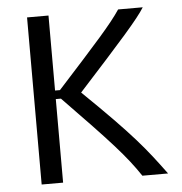

<svg xmlns="http://www.w3.org/2000/svg" viewBox="-49 -697 706 744"><g transform="rotate(-5 304.0 -325.0)"><path d="M83.3 -650V0H166.7V-325H186.7C364.2 -142.5 421.7 -80 475 0H575C500.8 -100.8 454.2 -160 266.7 -341.7C437.5 -529.2 506.7 -606.7 533.3 -650H437.5C400.8 -595 341.7 -530 185.8 -358.3H166.7V-650Z"/></g></svg>

Font: BoonHome
Style: Book
Weight: 400
Designer: Sungsit Sawaiwan
Foundry: Sungsit Sawaiwan
Version: Version 0.2